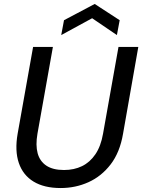

<svg xmlns="http://www.w3.org/2000/svg" viewBox="-20 -937 718 969"><path d="M286 12Q203 12 149.5 -20.5Q96 -53 75 -114.5Q54 -176 69 -262L147 -700H247L169 -262Q159 -204 170 -163.5Q181 -123 214 -101Q247 -79 303 -79Q354 -79 394 -98.5Q434 -118 461.5 -158.5Q489 -199 500 -262L578 -700H678L601 -262Q585 -168 538.5 -107.5Q492 -47 426.5 -17.5Q361 12 286 12ZM289 -760 303 -835 458 -917 584 -835 570 -760 445 -845Z"/></svg>

Font: DM Sans 20pt Medium
Style: Italic
Weight: 500
Italic angle: -10°
Version: Version 4.004;gftools[0.9.30]